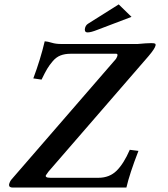

<svg xmlns="http://www.w3.org/2000/svg" viewBox="-20 -844 755 864"><path d="M514.2 -824.2 571.8 -768.1 418.9 -710Q388.2 -697.8 374 -698.2Q361.8 -698.2 361.8 -710Q361.8 -710 361.8 -712.9Q363.8 -730 377 -737.8ZM548.8 0H37.1Q28.3 0 24.2 -3.4Q20 -6.8 21 -15.1Q24.9 -29.3 33.2 -38.1L502 -579.1Q514.6 -600.1 503.9 -602.1H297.9Q272 -602.1 252.4 -594.5Q232.9 -586.9 217.5 -568.8Q202.1 -550.8 192.1 -533.9Q182.1 -517.1 167 -485.8L129.9 -491.2Q162.1 -577.1 181.2 -658.2Q195.3 -657.2 213.1 -651.6Q231 -646 256.8 -646H599.1Q640.1 -649.9 660.2 -649.9Q673.3 -649.9 677.2 -647.9Q681.2 -646 680.2 -640.1Q677.2 -625 647.9 -590.8L198.2 -71.8Q189.5 -60.5 186.8 -55.7Q184.1 -50.8 188.5 -47.4Q192.9 -43.9 208 -43.9H421.9Q472.7 -43.9 504.9 -75.9Q537.1 -107.9 564 -169.9L603 -165Q563 -62 548.8 0Z"/></svg>

Font: Linux Libertine O
Style: Semibold Italic
Weight: 600
Italic angle: -11.5°
Designer: Philipp H. Poll
Foundry: Philipp H. Poll
Version: Version 5.1.2